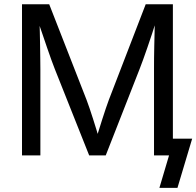

<svg xmlns="http://www.w3.org/2000/svg" viewBox="-20 -748 945 924"><path d="M85.9 0V-727.5H216.8L396.5 -267.6Q402.8 -251.5 410.9 -227.3Q418.9 -203.1 428 -175.3Q437 -147.5 445.3 -119.9Q453.6 -92.3 460 -69.8H439.5Q446.3 -91.3 454.6 -118.2Q462.9 -145 471.9 -173.3Q481 -201.7 489.3 -226.3Q497.6 -251 503.9 -267.6L681.2 -727.5H812V0H721.2V-416Q721.2 -439 721.4 -467.5Q721.7 -496.1 722.4 -527.3Q723.1 -558.6 723.9 -590.8Q724.6 -623 725.1 -653.8H733.4Q723.1 -620.1 711.7 -585.4Q700.2 -550.8 689.2 -518.8Q678.2 -486.8 668.5 -460.2Q658.7 -433.6 651.9 -416L488.8 0H409.2L243.7 -416Q236.8 -433.1 227.5 -459Q218.3 -484.9 207.3 -516.4Q196.3 -547.9 184.6 -583Q172.9 -618.2 160.2 -653.8H169.9Q170.9 -626.5 171.6 -595Q172.4 -563.5 172.9 -531.5Q173.3 -499.5 173.8 -469.7Q174.3 -439.9 174.3 -416V0ZM747.1 156.2 793.5 0H761.7V-80.6H904.8L834 156.2Z"/></svg>

Font: Inter 16pt
Style: Regular
Weight: 400
Version: Version 4.001;git-66647c0bb